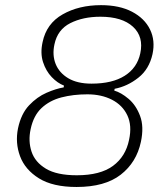

<svg xmlns="http://www.w3.org/2000/svg" viewBox="-20 -717 641 746"><path d="M277.5 9.5Q185.5 9.5 131.5 -24Q77.5 -57.5 58 -109.8Q38.5 -162 50 -218.5Q62 -275 93 -307.8Q124 -340.5 160.8 -356.5Q197.5 -372.5 227.5 -377.5L228.5 -384.5Q203.5 -394 181 -417.5Q158.5 -441 147.2 -475.8Q136 -510.5 145.5 -553.5Q160.5 -625.5 223.5 -661.2Q286.5 -697 372.5 -697Q444 -697 492.8 -671.5Q541.5 -646 562.8 -602.8Q584 -559.5 572.5 -506.5Q559.5 -448 517.2 -414.8Q475 -381.5 425.5 -372L424 -365Q450.5 -357.5 479.5 -333Q508.5 -308.5 524.2 -266.8Q540 -225 527.5 -166Q510.5 -86 449 -38.2Q387.5 9.5 277.5 9.5ZM335.5 -392Q416.5 -392 464.8 -422.8Q513 -453.5 525 -509.5Q539 -574 496.8 -613Q454.5 -652 370 -652Q302.5 -652 253 -627Q203.5 -602 191.5 -544.5Q182.5 -503 196.2 -468.5Q210 -434 245.2 -413Q280.5 -392 335.5 -392ZM278.5 -36Q369.5 -36 419 -72.5Q468.5 -109 481.5 -174Q493.5 -229 474.8 -268.8Q456 -308.5 415 -329.5Q374 -350.5 319.5 -350.5Q264.5 -350.5 218.5 -338.5Q172.5 -326.5 141.2 -297Q110 -267.5 99 -215Q89 -169 102.5 -128Q116 -87 158.5 -61.5Q201 -36 278.5 -36Z"/></svg>

Font: Commissioner ExtraLight
Style: Italic
Weight: 200
Italic angle: -12°
Designer: Kostas Bartsokas
Foundry: Kostas Bartsokas
Version: Version 1.000; ttfautohint (v1.8.3)